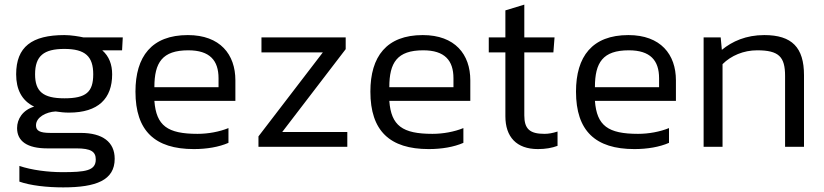

<svg xmlns="http://www.w3.org/2000/svg" viewBox="-20 -636 3569 832"><path d="M395 55C395 104 350 110 250 110C188 110 117 101 64 83V151C112 168 183 176 254 176C397 176 477 145 477 52C477 -21 424 -60 330 -60H199C151 -60 136 -70 136 -93C136 -128 180 -151 221 -153C243 -150 257 -148 279 -148C406 -148 466 -209 466 -314C466 -356 453 -392 423 -418H509L512 -474H341C323 -478 288 -484 259 -484C118 -484 50 -433 50 -314C50 -249 74 -200 128 -174C78 -159 54 -120 54 -81C54 -24 98 7 185 7H311C374 7 395 21 395 55ZM259 -210C166 -210 132 -240 132 -314C132 -394 170 -424 259 -424C350 -424 384 -391 384 -314C384 -237 353 -210 259 -210Z M649 -199H1000V-288C1000 -400 934 -484 794 -484C637 -484 567 -391 567 -239C567 -69 651 10 820 10C876 10 929 1 970 -17V-81C931 -65 882 -56 836 -56C706 -56 657 -91 649 -199ZM796 -418C889 -418 927 -374 927 -297V-258H649C649 -365 683 -418 796 -418Z M1100 0H1485V-64H1203L1478 -423V-474H1113V-409H1379L1100 -45Z M1667 -199H2018V-288C2018 -400 1952 -484 1812 -484C1655 -484 1585 -391 1585 -239C1585 -69 1669 10 1838 10C1894 10 1947 1 1988 -17V-81C1949 -65 1900 -56 1854 -56C1724 -56 1675 -91 1667 -199ZM1814 -418C1907 -418 1945 -374 1945 -297V-258H1667C1667 -365 1701 -418 1814 -418Z M2098 -474V-409H2170V-132C2170 -43 2218 10 2311 10C2344 10 2372 5 2396 -4V-66C2374 -59 2357 -56 2339 -56C2275 -56 2252 -78 2252 -136V-409H2378L2383 -474H2252V-616L2170 -591V-474Z M2558 -199H2909V-288C2909 -400 2843 -484 2703 -484C2546 -484 2476 -391 2476 -239C2476 -69 2560 10 2729 10C2785 10 2838 1 2879 -17V-81C2840 -65 2791 -56 2745 -56C2615 -56 2566 -91 2558 -199ZM2705 -418C2798 -418 2836 -374 2836 -297V-258H2558C2558 -365 2592 -418 2705 -418Z M3464 0V-310C3464 -430 3412 -484 3292 -484C3213 -484 3153 -457 3108 -420L3103 -474H3029V0H3111V-358C3148 -395 3202 -418 3261 -418C3355 -418 3382 -390 3382 -307V0Z"/></svg>

Font: Kanit Light
Style: Regular
Weight: 300
Designer: Katatrad Team
Foundry: CadsonDemak
Version: Version 1.000;PS 001.000;hotconv 1.0.88;makeotf.lib2.5.64775